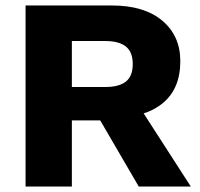

<svg xmlns="http://www.w3.org/2000/svg" viewBox="-20 -680 729 700"><path d="M388 -660Q505.8 -660 571.6 -604.7Q637.4 -549.4 637.4 -456.8Q637.4 -355.8 572.3 -303Q507.2 -250.2 389.4 -250.2L372.8 -241H242V0H73.2V-660ZM363.6 -362.8Q414.2 -362.8 439.1 -382.7Q464 -402.6 464 -446.6Q464 -490 439.1 -510.2Q414.2 -530.4 363.6 -530.4H242V-362.8ZM464.8 -327 675.6 0H485.8L317.4 -289Z"/></svg>

Font: Work Sans
Style: Regular
Weight: 400
Designer: Wei Huang
Foundry: Wei Huang
Version: Version 2.006; ttfautohint (v1.8.1.43-b0c9)